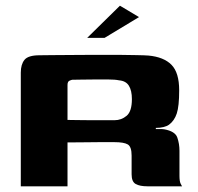

<svg xmlns="http://www.w3.org/2000/svg" viewBox="-20 -654 694 674"><path d="M348 -155Q348 -155 328.5 -155Q309 -155 279 -154.5Q249 -154 217 -154V0H53V-399Q53 -428 66 -444Q79 -460 119 -460Q134 -460 164 -460.5Q194 -461 233 -461Q272 -461 313.5 -461.5Q355 -462 393 -461.5Q431 -461 459.5 -460.5Q488 -460 501 -459Q555 -454 582 -426.5Q609 -399 609 -337Q609 -281 600.5 -255.5Q592 -230 573 -216Q566 -211 554 -208Q542 -205 527 -205V-201Q534 -201 542.5 -201Q551 -201 557 -200Q595 -193 602.5 -171Q610 -149 610 -125V-37Q610 -18 614 -9.5Q618 -1 619 0H497Q471 0 456.5 -8Q442 -16 442 -42V-108Q442 -139 428.5 -147Q415 -155 381 -155ZM217 -233Q228 -233 250.5 -232.5Q273 -232 300 -232Q327 -232 349.5 -232Q372 -232 382 -232Q406 -232 424.5 -247.5Q443 -263 443 -306Q443 -336 432.5 -353Q422 -370 398 -372Q384 -375 360.5 -375Q337 -375 311.5 -375Q286 -375 265 -374.5Q244 -374 234 -374Q232 -374 224.5 -371Q217 -368 217 -356ZM286 -521 401 -634 468 -594 347 -521Z"/></svg>

Font: r_Genos
Style: Bold
Weight: 700
Designer: Robert E. Leuschke
Foundry: Robert E. Leuschke
Version: Version 2.000;June 29, 2024;FontCreator 14.0.0.2814 32-bit